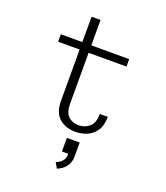

<svg xmlns="http://www.w3.org/2000/svg" viewBox="-161 -767 973 1127"><g transform="rotate(20 325.0 -204.0)"><path d="M214.5 -135.5V-453.5H80V-500H214.5V-658.5H270.5V-500H507V-453.5H270.5V-137Q270.5 -80.5 296 -57Q321.5 -33.5 359.5 -33.5Q397 -33.5 426 -57.2Q455 -81 455 -138.5H505Q505 -85.5 483.8 -53Q462.5 -20.5 428.5 -5.8Q394.5 9 355 9Q293.5 9 254 -25.5Q214.5 -60 214.5 -135.5ZM321.5 144.5V59.5H401.5V144.5Q401.5 177.5 388.5 199.2Q375.5 221 358 233Q340.5 245 328 249.5L308 214.5Q317 212 329.5 204.8Q342 197.5 351.5 183.2Q361 169 361 144.5Z"/></g></svg>

Font: Trispace ExtraLight
Style: Regular
Weight: 200
Designer: Tyler Finck
Foundry: Etcetera Type Company
Version: Version 1.210; ttfautohint (v1.8.3)